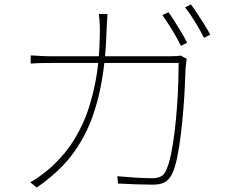

<svg xmlns="http://www.w3.org/2000/svg" viewBox="-20 -822 1040 863"><path d="M737 -767Q750 -750 765 -726Q780 -702 795 -677Q810 -652 821 -630L793 -616Q779 -646 754.5 -686Q730 -726 710 -754ZM838 -802Q852 -784 868 -759.5Q884 -735 899.5 -710.5Q915 -686 925 -666L897 -652Q880 -686 857 -723.5Q834 -761 812 -789ZM463 -759Q462 -743 461 -723.5Q460 -704 459 -686Q454 -529 429 -415Q404 -301 362 -219.5Q320 -138 265 -80.5Q210 -23 145 21L116 -3Q133 -11 153.5 -26Q174 -41 189 -53Q234 -89 276 -141Q318 -193 352 -267Q386 -341 407 -444Q428 -547 429 -685Q429 -697 428.5 -709.5Q428 -722 427 -735Q426 -748 424 -759ZM819 -558Q817 -545 816 -534.5Q815 -524 814 -513Q813 -488 811 -440.5Q809 -393 804.5 -335Q800 -277 793 -219Q786 -161 776 -112.5Q766 -64 752 -37Q738 -11 718 -1.5Q698 8 666 8Q634 8 593 6.5Q552 5 511 3L507 -30Q551 -26 590.5 -23.5Q630 -21 664 -21Q683 -21 699 -27Q715 -33 724 -51Q738 -78 748 -125.5Q758 -173 765 -231Q772 -289 776 -347.5Q780 -406 781.5 -456.5Q783 -507 783 -539H217Q183 -539 161.5 -538.5Q140 -538 118 -536V-573Q139 -572 163 -570.5Q187 -569 216 -569H741Q762 -569 773.5 -570Q785 -571 792 -572Z"/></svg>

Font: Noto Sans HK Thin
Style: Regular
Weight: 100
Designer: Ryoko NISHIZUKA 西塚涼子 (kana, bopomofo & ideographs); Paul D. Hunt (Latin, Greek & Cyrillic); Sandoll Communications 산돌커뮤니
Foundry: Adobe
Version: Version 2.004-H2;hotconv 1.0.118;makeotfexe 2.5.65603